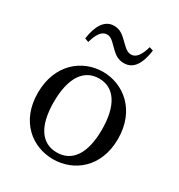

<svg xmlns="http://www.w3.org/2000/svg" viewBox="-186 -905 973 1044"><g transform="rotate(30 300.5 -383.5)"><path d="M300 14C428 14 552 -77 552 -258C552 -440 427 -534 300 -534C172 -534 49 -439 49 -258C49 -78 171 14 300 14ZM300 -28C204 -28 149 -107 149 -258C149 -410 204 -492 300 -492C395 -492 451 -410 451 -258C451 -107 395 -28 300 -28ZM124 -643 148 -634C163 -688 184 -721 218 -721C247 -721 268 -691 293 -668C314 -648 336 -631 373 -631C434 -631 464 -684 476 -769L452 -777C437 -724 416 -691 383 -691C353 -691 332 -719 307 -742C285 -763 263 -781 227 -781C168 -781 136 -726 124 -643Z"/></g></svg>

Font: Noto Serif CJK JP Medium
Style: Regular
Weight: 500
Designer: Ryoko NISHIZUKA 西塚涼子 (kana & ideographs); Frank Grießhammer (Latin, Greek & Cyrillic); Wenlong ZHANG 张文龙 (bopomofo); San
Foundry: Adobe Systems Incorporated
Version: Version 1.000;PS 1;hotconv 16.6.53;makeotf.lib2.5.65590